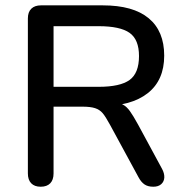

<svg xmlns="http://www.w3.org/2000/svg" viewBox="-20 -690 709 717"><path d="M84.1 -42.3V-621.1Q84.1 -645.2 97 -657.6Q109.9 -670 133 -670H363.6Q477.2 -670 535.2 -621.9Q593.2 -573.9 593.2 -482.2Q593.2 -390.3 531.7 -342Q470.2 -293.6 356.7 -293.6L366.5 -307.5H390.1Q399.4 -307.5 410.2 -306.7Q428 -305 440.4 -298.5Q452.7 -292 465 -275.2Q477.2 -258.4 495.6 -224.8L585.2 -59.3Q594.2 -42.6 593.6 -27.3Q592.9 -12.1 582.2 -2.4Q571.4 7.3 552.5 7.3Q532.2 7.3 519.5 -1.4Q506.8 -10.1 497.2 -28.2L390.9 -223.9Q374.2 -254.7 363.2 -267.6Q352.1 -280.5 335 -286.1Q317.9 -291.7 287.5 -291.7H180V-42.3Q180 -18.2 167.6 -5.5Q155.2 7.3 132 7.3Q108.9 7.3 96.5 -5.6Q84.1 -18.5 84.1 -42.3ZM499.1 -480.7Q499.1 -542.4 463.9 -567.3Q428.6 -592.2 348.3 -592.2H180V-365.8H348.3Q428.6 -365.8 463.9 -391.3Q499.1 -416.9 499.1 -480.7Z"/></svg>

Font: SN Pro Thin
Style: Regular
Weight: 200
Designer: Tobias Whetton
Foundry: Supernotes
Version: Version 1.003;Glyphs 3.3 (3324)